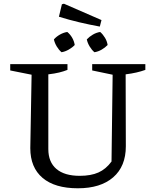

<svg xmlns="http://www.w3.org/2000/svg" viewBox="-20 -1003 819 1033"><path d="M399 10Q275 10 209 -46Q143 -102 143 -206L150 -601L35 -624V-658H343V-627Q323 -619 298.5 -613Q274 -607 240 -603V-201Q240 -131 283.5 -94Q327 -57 409 -57Q469 -57 509.5 -75Q550 -93 580 -134L586 -601L476 -624V-658H762V-627Q740 -619 714 -613Q688 -607 656 -603L657 -216Q657 -108 589 -49Q521 10 399 10ZM517 -860Q462 -870 407 -883Q352 -896 297 -913L313 -980L324 -983L526 -895ZM311 -722Q296 -735 285 -753.5Q274 -772 270 -791Q283 -806 302.5 -817Q322 -828 342 -831Q358 -818 368.5 -799.5Q379 -781 382 -761Q369 -747 349.5 -736Q330 -725 311 -722ZM488 -722Q473 -735 462 -753.5Q451 -772 447 -791Q461 -806 480 -817Q499 -828 519 -831Q534 -818 545 -799.5Q556 -781 559 -761Q546 -747 527 -736Q508 -725 488 -722Z"/></svg>

Font: Piazzolla Thin Medium
Style: Regular
Weight: 500
Version: Version 2.005